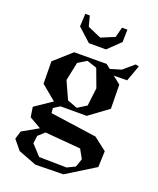

<svg xmlns="http://www.w3.org/2000/svg" viewBox="-177 -859 988 1203"><g transform="rotate(20 317.5 -257.5)"><path d="M293 -482.9 235.8 -448.2 210 -325.2 263.2 -208 330.1 -183.1 389.2 -220.2 403.8 -339.8 358.9 -460.9ZM34.2 129.9 50.8 76.2 157.2 16.1 79.1 -28.8 68.8 -95.2 182.1 -171.9 83 -253.9 81.1 -402.8 195.8 -504.9 412.1 -505.9 440.9 -482.9 514.2 -504.9 584 -564.9 606.9 -560.1 567.9 -453.1 479 -452.1 530.8 -411.1 533.2 -251 405.8 -157.2H231L189.9 -130.9L192.9 -98.1L502 -54.2L587.9 12.2L584 119.1L394 236.8L208 240.2L86.9 193.8ZM150.9 118.2 213.9 187 397.9 189.9 451.2 164.1 470.2 108.9 437 48.8 199.2 28.8 157.2 66.9ZM174.8 -669.9 263.2 -589.8H377L459 -668.9L460.9 -752H424.8L407.2 -684.1L317.9 -647L227.1 -686L209 -754.9H179.2Z"/></g></svg>

Font: Ortica Angular Bold
Style: Regular
Weight: 700
Designer: Benedetta Bovani
Foundry: Collletttivo
Version: Version 2.000;Glyphs 3.1.2 (3151)